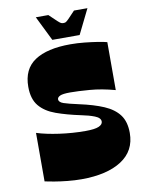

<svg xmlns="http://www.w3.org/2000/svg" viewBox="-96 -950 759 1025"><g transform="rotate(-10 283.0 -437.0)"><path d="M65 -13V-276Q115 -260 186 -250Q257 -240 327 -240Q378 -240 399.5 -249.5Q421 -259 421 -275Q421 -295 390.5 -307Q360 -319 319 -327Q243 -343 186 -363.5Q129 -384 98 -421.5Q67 -459 67 -525Q67 -621 134 -665.5Q201 -710 327 -710Q365 -710 403.5 -706Q442 -702 474 -697Q506 -692 524 -687V-427Q451 -447 387 -452Q323 -457 282 -457Q242 -457 227 -450Q212 -443 212 -432Q212 -416 237 -407.5Q262 -399 317 -387Q396 -370 449.5 -347Q503 -324 530.5 -287Q558 -250 558 -189Q558 -92 479 -41Q400 10 262 10Q225 10 186 6Q147 2 115 -3.5Q83 -9 65 -13ZM237 -750 171 -884H239Q268 -856 280.5 -844.5Q293 -833 298.5 -830.5Q304 -828 311 -828Q319 -828 324 -830.5Q329 -833 340.5 -844.5Q352 -856 378 -884H451L385 -750Z"/></g></svg>

Font: Ojuju ExtraBold
Style: Regular
Weight: 800
Designer: Chisaokwu Joboson, Mirko Velimirovic
Foundry: Udi Foundry
Version: Version 1.000